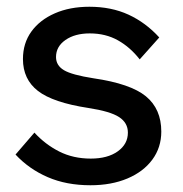

<svg xmlns="http://www.w3.org/2000/svg" viewBox="-20 -533 542 569"><path d="M26 -75 82 -140Q114 -105 155.5 -84Q197 -63 249 -63Q299 -63 329 -84.5Q359 -106 359 -140Q359 -169 333 -186Q307 -203 242 -213Q137 -229 92.5 -263.5Q48 -298 48 -358Q48 -405 73 -439.5Q98 -474 142.5 -493.5Q187 -513 245 -513Q310 -513 361 -489.5Q412 -466 452 -422L394 -357Q366 -393 329.5 -413.5Q293 -434 246 -434Q202 -434 174 -414.5Q146 -395 146 -364Q146 -339 169.5 -325Q193 -311 257 -301Q367 -285 412.5 -247.5Q458 -210 458 -143Q458 -96 431.5 -60Q405 -24 357.5 -4Q310 16 248 16Q177 16 121.5 -8Q66 -32 26 -75Z"/></svg>

Font: Wix Madefor Text Medium
Style: Regular
Weight: 500
Designer: Dalton Maag Ltd
Foundry: Dalton Maag Ltd
Version: Version 3.100